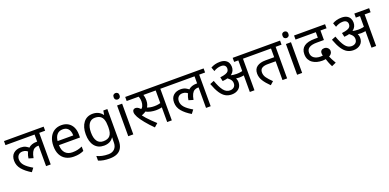

<svg xmlns="http://www.w3.org/2000/svg" viewBox="-1 -1823 6372 3148"><g transform="rotate(-20 3185.5 -248.5)"><path d="M0 -551V-622H692V-551H589V0H508V-379L552 -347Q536 -354 522 -356Q508 -358 496 -358Q462 -358 435 -342.5Q408 -327 389.5 -291Q371 -255 360 -193L280 -217Q294 -322 349.5 -375Q405 -428 496 -428Q516 -428 533 -425Q550 -422 562 -418L565 -396L508 -415V-551ZM332 -304Q315 -328 289 -343Q263 -358 227 -358Q180 -358 153 -329.5Q126 -301 126 -254Q126 -197 168 -149Q210 -101 302 -48L255 14Q157 -44 101 -110.5Q45 -177 45 -262Q45 -345 94 -387.5Q143 -430 219 -430Q269 -430 306 -411.5Q343 -393 370 -363Z M970 -546Q1039 -546 1088.5 -516Q1138 -486 1164.5 -431.5Q1191 -377 1191 -304V-251H824Q826 -160 870.5 -112.5Q915 -65 995 -65Q1046 -65 1085.5 -74.5Q1125 -84 1167 -102V-25Q1126 -7 1086 1.5Q1046 10 991 10Q915 10 856.5 -21Q798 -52 765.5 -113.5Q733 -175 733 -264Q733 -352 762.5 -415Q792 -478 845.5 -512Q899 -546 970 -546ZM969 -474Q906 -474 869.5 -433.5Q833 -393 826 -321H1099Q1099 -367 1085 -401Q1071 -435 1042.5 -454.5Q1014 -474 969 -474Z M1517 -546Q1570 -546 1612.5 -526Q1655 -506 1685 -465H1690L1702 -536H1772V9Q1772 85 1746 136.5Q1720 188 1667 214Q1614 240 1532 240Q1474 240 1425.5 231.5Q1377 223 1339 206V125Q1377 145 1428 156Q1479 167 1537 167Q1606 167 1645.5 126.5Q1685 86 1685 16V-5Q1685 -17 1686 -39.5Q1687 -62 1688 -71H1684Q1656 -30 1614.5 -10Q1573 10 1518 10Q1414 10 1355.5 -63Q1297 -136 1297 -267Q1297 -395 1355.5 -470.5Q1414 -546 1517 -546ZM1529 -472Q1462 -472 1425 -418.5Q1388 -365 1388 -266Q1388 -167 1424.5 -114.5Q1461 -62 1531 -62Q1572 -62 1601 -72.5Q1630 -83 1649 -105.5Q1668 -128 1677 -163Q1686 -198 1686 -246V-267Q1686 -340 1669.5 -385Q1653 -430 1618 -451Q1583 -472 1529 -472Z M2030 -536V0H1942V-536ZM1987 -737Q2007 -737 2022.5 -723.5Q2038 -710 2038 -681Q2038 -653 2022.5 -639Q2007 -625 1987 -625Q1965 -625 1950 -639Q1935 -653 1935 -681Q1935 -710 1950 -723.5Q1965 -737 1987 -737Z M2402 14Q2327 -60 2269.5 -131Q2212 -202 2185 -251Q2171 -277 2164 -299Q2157 -321 2157 -340Q2157 -366 2171.5 -380Q2186 -394 2211 -394Q2237 -394 2261.5 -375.5Q2286 -357 2310 -326L2263 -331Q2308 -345 2324.5 -382Q2341 -419 2341 -460Q2341 -495 2333.5 -522Q2326 -549 2317 -564L2358 -551H2115V-622H2532V-551H2366L2400 -566Q2411 -542 2416.5 -513.5Q2422 -485 2422 -450Q2422 -410 2410.5 -376.5Q2399 -343 2376 -317L2372 -310Q2354 -289 2328 -273Q2302 -257 2262 -243L2260 -254Q2285 -220 2316 -185.5Q2347 -151 2384 -115Q2421 -79 2463 -40ZM2515 -244Q2474 -244 2427 -253.5Q2380 -263 2336 -287L2363 -347Q2404 -330 2438.5 -323Q2473 -316 2514 -316Q2555 -316 2592.5 -323.5Q2630 -331 2668 -348V-272Q2633 -257 2594.5 -250.5Q2556 -244 2515 -244ZM2621 0V-551H2511V-622H2805V-551H2702V0Z M2791 -551V-622H3483V-551H3380V0H3299V-379L3343 -347Q3327 -354 3313 -356Q3299 -358 3287 -358Q3253 -358 3226 -342.5Q3199 -327 3180.5 -291Q3162 -255 3151 -193L3071 -217Q3085 -322 3140.5 -375Q3196 -428 3287 -428Q3307 -428 3324 -425Q3341 -422 3353 -418L3356 -396L3299 -415V-551ZM3123 -304Q3106 -328 3080 -343Q3054 -358 3018 -358Q2971 -358 2944 -329.5Q2917 -301 2917 -254Q2917 -197 2959 -149Q3001 -101 3093 -48L3046 14Q2948 -44 2892 -110.5Q2836 -177 2836 -262Q2836 -345 2885 -387.5Q2934 -430 3010 -430Q3060 -430 3097 -411.5Q3134 -393 3161 -363Z M4144 -551V0H4063V-551H3990V-622H4248V-551ZM3768 -632Q3825 -632 3860.5 -612Q3896 -592 3912 -559.5Q3928 -527 3928 -488Q3928 -418 3876.5 -374Q3825 -330 3706 -320L3690 -391Q3753 -399 3787 -411.5Q3821 -424 3834.5 -443Q3848 -462 3848 -489Q3848 -522 3827 -541.5Q3806 -561 3765 -561Q3731 -561 3698.5 -551Q3666 -541 3634 -521L3608 -591Q3643 -611 3682.5 -621.5Q3722 -632 3768 -632ZM3944 -216Q3944 -143 3896 -102.5Q3848 -62 3774 -62Q3714 -62 3666.5 -88.5Q3619 -115 3578 -176.5Q3537 -238 3498 -344L3569 -373Q3610 -256 3656 -195.5Q3702 -135 3767 -135Q3811 -135 3838 -158.5Q3865 -182 3865 -225Q3865 -269 3833 -301.5Q3801 -334 3762 -356L3806 -369L3849 -378Q3863 -367 3880 -351Q3897 -335 3907 -320L3917 -301Q3930 -282 3937 -260.5Q3944 -239 3944 -216ZM3964 -352Q3999 -352 4038.5 -359Q4078 -366 4120 -384V-309Q4086 -293 4051 -287Q4016 -281 3980 -281Q3955 -281 3925.5 -285.5Q3896 -290 3868 -298L3848 -352L3854 -367Q3880 -359 3909 -355.5Q3938 -352 3964 -352Z M4714 -551V0H4633V-328H4494Q4431 -328 4395 -306Q4359 -284 4359 -231Q4359 -182 4390 -138Q4421 -94 4481 -37L4424 14Q4354 -54 4316 -114Q4278 -174 4278 -241Q4278 -322 4333 -360.5Q4388 -399 4480 -399H4633V-551H4233V-622H4817V-551Z M4976 -536V0H4888V-536ZM4933 -737Q4953 -737 4968.5 -723.5Q4984 -710 4984 -681Q4984 -653 4968.5 -639Q4953 -625 4933 -625Q4911 -625 4896 -639Q4881 -653 4881 -681Q4881 -710 4896 -723.5Q4911 -737 4933 -737Z M5475 64Q5453 22 5437 -20.5Q5421 -63 5411 -97L5398 -133Q5391 -150 5388 -165Q5385 -180 5385 -195Q5385 -224 5403 -241Q5421 -258 5453 -258Q5490 -258 5514 -234Q5538 -210 5538 -179Q5538 -152 5521.5 -131Q5505 -110 5473 -96L5456 -92Q5432 -84 5410 -79.5Q5388 -75 5354 -75Q5310 -75 5267 -86Q5224 -97 5189.5 -121Q5155 -145 5134.5 -183Q5114 -221 5114 -275Q5114 -366 5176.5 -410.5Q5239 -455 5360 -455H5431L5415 -420V-551H5061V-622H5602V-551H5496V-385H5372Q5284 -385 5239.5 -357.5Q5195 -330 5195 -271Q5195 -212 5238 -180Q5281 -148 5353 -148Q5370 -148 5390.5 -151Q5411 -154 5433 -164L5478 -112Q5492 -78 5509 -45Q5526 -12 5551 30Z M6267 -551V0H6186V-551H6113V-622H6371V-551ZM5891 -632Q5948 -632 5983.5 -612Q6019 -592 6035 -559.5Q6051 -527 6051 -488Q6051 -418 5999.5 -374Q5948 -330 5829 -320L5813 -391Q5876 -399 5910 -411.5Q5944 -424 5957.5 -443Q5971 -462 5971 -489Q5971 -522 5950 -541.5Q5929 -561 5888 -561Q5854 -561 5821.5 -551Q5789 -541 5757 -521L5731 -591Q5766 -611 5805.5 -621.5Q5845 -632 5891 -632ZM6067 -216Q6067 -143 6019 -102.5Q5971 -62 5897 -62Q5837 -62 5789.5 -88.5Q5742 -115 5701 -176.5Q5660 -238 5621 -344L5692 -373Q5733 -256 5779 -195.5Q5825 -135 5890 -135Q5934 -135 5961 -158.5Q5988 -182 5988 -225Q5988 -269 5956 -301.5Q5924 -334 5885 -356L5929 -369L5972 -378Q5986 -367 6003 -351Q6020 -335 6030 -320L6040 -301Q6053 -282 6060 -260.5Q6067 -239 6067 -216ZM6087 -352Q6122 -352 6161.5 -359Q6201 -366 6243 -384V-309Q6209 -293 6174 -287Q6139 -281 6103 -281Q6078 -281 6048.5 -285.5Q6019 -290 5991 -298L5971 -352L5977 -367Q6003 -359 6032 -355.5Q6061 -352 6087 -352Z"/></g></svg>

Font: lhindi05
Style: Book
Weight: 400
Designer: Jelle Bosma - Monotype Design Team
Foundry: Monotype Imaging Inc.
Version: Version 2.003